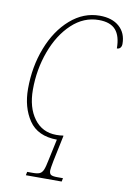

<svg xmlns="http://www.w3.org/2000/svg" viewBox="-103 -785 740 1088"><g transform="rotate(10 267.5 -241.5)"><path d="M129 220H162Q188 220 201 214Q214 208 221.5 190.5Q229 173 237 132L263 11Q152 10 102 -64Q52 -138 52 -245Q52 -372 94.5 -481.5Q137 -591 212.5 -657Q288 -723 381 -723Q453 -723 494 -686.5Q535 -650 535 -588Q535 -574 528 -565.5Q521 -557 508 -557Q508 -628 477.5 -663Q447 -698 380 -698Q294 -698 225.5 -634Q157 -570 118.5 -465.5Q80 -361 80 -245Q80 -142 127 -78.5Q174 -15 255 -15Q277 -15 295 -18L296 -16L265 132Q256 179 256 189Q256 208 266 214Q276 220 302 220H335L331 240H125Z"/></g></svg>

Font: Noto Serif NarrowThin
Style: Italic
Weight: 250
Width: 4
Italic angle: -12°
Designer: Monotype Design Team
Foundry: Monotype Imaging Inc.
Version: Version 1.001